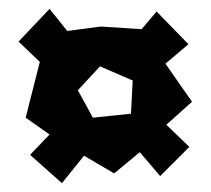

<svg xmlns="http://www.w3.org/2000/svg" viewBox="-20 -498 477 434"><path d="M156 -294 206 -348 280 -316 276 -241 190 -232ZM92 -478 22 -404 70 -358 38 -232 92 -194 48 -148 120 -84 170 -146 238 -106 296 -154 342 -100 408 -166 356 -216 414 -268 354 -354 406 -398 334 -472 300 -432 208 -438 132 -428Z"/></svg>

Font: Super Mario
Style: Regular
Weight: 400
Version: Version 1.0